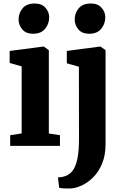

<svg xmlns="http://www.w3.org/2000/svg" viewBox="-20 -832 706 1095"><path d="M38 0V-61L103.5 -71V-453.5L35 -473V-541.5L227 -566.5H230L258.5 -546V-70.5L322 -61V0ZM168 -639.5Q128 -639.5 107 -664.5Q86 -689.5 86 -720Q86 -757.5 109 -784.8Q132 -812 177 -812H178Q218 -812 239.2 -788Q260.5 -764 260.5 -733.5Q260.5 -696 237.2 -667.8Q214 -639.5 169 -639.5ZM379 243Q367 243 354.5 242.8Q342 242.5 332 241.5Q322 240.5 317.5 239L310.5 179.5Q317.5 180 331.5 177.8Q345.5 175.5 361.5 168.5Q386.5 156.5 401.8 129.5Q417 102.5 423.8 60.2Q430.5 18 430.5 -38L430 -451.5L361 -471V-541.5L550 -566.5H553L582 -546V-9.5Q582 52.5 562.8 99.8Q543.5 147 512.5 178.2Q481.5 209.5 446.2 225.8Q411 242 379 243ZM488 -639.5Q448 -639.5 427 -664.5Q406 -689.5 406 -720Q406 -757.5 429 -784.8Q452 -812 497 -812H498Q538 -812 559.2 -788Q580.5 -764 580.5 -733.5Q580.5 -696 557.2 -667.8Q534 -639.5 489 -639.5Z"/></svg>

Font: Merriweather 24pt ExtraBold
Style: Regular
Weight: 800
Version: Version 2.100